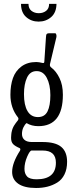

<svg xmlns="http://www.w3.org/2000/svg" viewBox="-20 -814 373 981"><path d="M177.2 -703.6Q140.1 -703.6 113.8 -726.8Q87.4 -750 87.4 -794.4H125.5Q125.5 -770.5 140.9 -758.5Q156.2 -746.6 178.2 -746.6Q200.2 -746.6 215.6 -758.5Q231 -770.5 231 -794.4H268.6Q268.1 -750 241.5 -726.8Q214.8 -703.6 177.2 -703.6ZM173.8 -215.8Q208.5 -215.8 222.9 -245.1Q237.3 -274.4 237.3 -327.6Q237.3 -380.9 219.2 -415.8Q201.2 -450.7 167 -450.7Q133.8 -450.7 118.2 -417.7Q102.5 -384.8 102.5 -333Q102.5 -276.9 120.6 -246.3Q138.7 -215.8 173.8 -215.8ZM167 102.1Q265.6 102.1 265.6 17.1Q265.6 -44.9 197.8 -44.9H141.6Q132.3 -44.9 118.7 -13.2Q105 18.6 105 48.8Q105 73.2 118.4 87.6Q131.8 102.1 167 102.1ZM164.1 146.5Q104.5 146.5 73.2 124.8Q42 103 42 64.5Q42 18.6 82 -43.9Q84 -47.9 84 -50.8Q84 -55.2 80.6 -57.1Q57.6 -66.9 47.1 -77.6Q36.6 -88.4 36.6 -109.9Q36.6 -117.2 37.4 -123.8Q38.1 -130.4 38.6 -135.5Q39.1 -140.6 41 -146.2Q43 -151.9 43.7 -155.3Q44.4 -158.7 47.4 -164.1Q50.3 -169.4 51.3 -171.4Q52.2 -173.3 56.2 -178.7Q60.1 -184.1 60.5 -185.1Q61 -186 65.7 -191.9Q70.3 -197.8 70.8 -198.2Q74.2 -203.1 74.2 -207Q74.2 -211.9 71.3 -214.8Q33.2 -262.7 33.2 -329.6Q33.2 -378.4 46.1 -415Q59.1 -451.7 89.6 -474.4Q120.1 -497.1 165.5 -497.1Q177.7 -497.1 198.2 -492.2Q206.1 -490.2 206.5 -499.5L214.8 -623Q215.3 -636.7 218.8 -640.4Q222.2 -644 229.5 -644H262.2Q265.6 -644 267.6 -637.2Q269.5 -630.4 268.1 -624L235.4 -486.8Q232.9 -475.1 242.2 -468.8Q266.6 -450.7 283.9 -415.3Q301.3 -379.9 301.3 -330.1Q301.3 -169.4 175.8 -169.4Q141.6 -169.4 115.7 -185.1Q106.4 -177.7 99.4 -162.8Q92.3 -147.9 92.3 -129.4Q92.3 -110.4 105 -99.4Q117.7 -88.4 142.1 -88.4H196.8Q263.7 -88.4 293.2 -63.2Q322.8 -38.1 322.8 12.7Q322.8 50.3 309.3 77.4Q295.9 104.5 272.2 118.9Q248.5 133.3 221.9 139.9Q195.3 146.5 164.1 146.5Z"/></svg>

Font: BenchNine
Style: Regular
Weight: 400
Designer: Vernon Adams
Foundry: Vernon Adams
Version: Version 1 ; ttfautohint (v0.92.18-e454-dirty) -l 8 -r 50 -G 